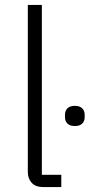

<svg xmlns="http://www.w3.org/2000/svg" viewBox="-20 -760 366 780"><path d="M156 0Q125 0 109 -17Q93 -34 93 -62V-740H150V-50H229V0ZM284 -248Q264 -248 254 -258Q244 -268 244 -284V-294Q244 -310 254 -320Q264 -330 284 -330Q304 -330 314 -320Q324 -310 324 -294V-284Q324 -268 314 -258Q304 -248 284 -248Z"/></svg>

Font: IBM Plex Sans Thai Looped Light
Style: Regular
Weight: 300
Designer: Mike Abbink, Paul van der Laan, Pieter van Rosmalen, Ben Mitchell, Mark Frömberg
Foundry: Bold Monday
Version: Version 1.1